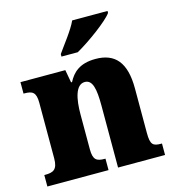

<svg xmlns="http://www.w3.org/2000/svg" viewBox="-113 -861 867 955"><g transform="rotate(-15 321.0 -383.0)"><path d="M248 -619V-606H332C398 -643 504 -721 528 -756V-766H346C326 -721 275 -658 248 -619ZM13 0H328V-59H324C283 -59 265 -69 265 -124V-303C265 -382 279 -454 327 -454C367 -454 377 -405 377 -320V0H619V-59H615C573 -59 560 -68 560 -129V-359C560 -493 508 -551 408 -551C325 -551 289 -514 266 -470H261L249 -536H18V-477H22C63 -477 82 -468 82 -413V-127C82 -68 59 -59 17 -59H13Z"/></g></svg>

Font: Noto Serif Tamil SemiCondensed Black
Style: Regular
Weight: 900
Width: 4
Designer: Indian Type Foundry, Tom Grace, and the Monotype Design Team
Foundry: Monotype Imaging Inc.
Version: Version 2.004